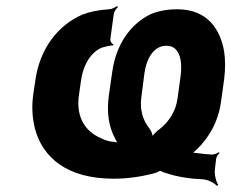

<svg xmlns="http://www.w3.org/2000/svg" viewBox="-20 -568 748 621"><path d="M616 -84C655 -122 686 -173 695 -240L705 -312C709 -344 709 -374 705 -401C693 -472 652 -538 553 -538C522 -538 493 -533 467 -522C403 -491 355 -425 343 -335L332 -259C324 -200 333 -154 354 -117C356 -112 361 -103 365 -101L367 -104C363 -107 356 -108 350 -109C334 -110 320 -114 307 -121C254 -143 226 -191 235 -258L242 -307C248 -352 269 -395 307 -413C315 -416 340 -422 346 -421L347 -425C341 -426 336 -435 337 -442L348 -523C349 -530 356 -541 362 -545L358 -548C352 -544 341 -538 332 -538C300 -536 270 -530 247 -521C168 -487 108 -411 94 -306L87 -258C82 -220 85 -185 93 -152C118 -58 197 10 348 10C391 10 434 4 477 -7C482 -8 501 -16 500 -18H495C496 -15 516 -8 521 -7C554 4 592 10 636 12C653 13 674 24 681 33L686 30C679 21 673 -4 675 -20L679 -54C680 -61 685 -69 690 -73L688 -76C683 -72 672 -68 665 -68C648 -69 632 -71 616 -73C609 -74 601 -75 596 -73L597 -69C601 -71 611 -79 616 -84ZM463 -153C441 -181 432 -214 437 -252L447 -330C452 -369 472 -420 518 -420C527 -420 536 -418 543 -413C566 -396 569 -358 564 -321L554 -248C548 -207 526 -174 497 -151C486 -144 471 -128 469 -120H474C476 -128 470 -144 463 -153Z"/></svg>

Font: Asimov
Style: EdgeWideIt
Weight: 500
Designer: Google
Version: Version 2.000980: 2014